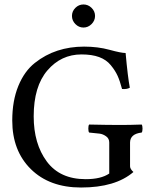

<svg xmlns="http://www.w3.org/2000/svg" viewBox="-20 -835 680 865"><path d="M319.6 -726.6Q304.2 -742.2 304.2 -763.2Q304.2 -784.2 319.6 -799.6Q335 -814.9 356 -814.9Q377 -814.9 392.6 -799.6Q408.2 -784.2 408.2 -763.2Q408.2 -742.2 392.6 -726.6Q377 -710.9 356 -710.9Q335 -710.9 319.6 -726.6ZM358.9 -625Q420.9 -625 473.4 -610.6Q525.9 -596.2 545.9 -596.2Q555.7 -487.3 564.9 -439.9Q551.8 -432.1 529.8 -434.1Q520 -471.2 509.5 -494.1Q499 -517.1 479 -541.5Q459 -565.9 426.5 -577.9Q394 -589.8 347.2 -589.8Q255.4 -589.8 193.6 -517.8Q131.8 -445.8 131.8 -311Q131.8 -187 190.9 -107.4Q250 -27.8 366.2 -27.8Q435.1 -27.8 472.2 -53.2V-192.9Q472.2 -210.9 458 -220.9Q443.8 -231 429 -232.9Q414.1 -234.9 381.8 -237.8Q377.9 -241.7 377.9 -255.9Q377.9 -270 381.8 -273.9Q465.8 -272 523.9 -272Q564 -272 618.2 -273.9Q622.1 -269 622.1 -255.6Q622.1 -242.2 618.2 -237.8Q566.4 -231.9 565.9 -192.9V-85.9Q565.9 -73.7 581.1 -60.1Q500 9.8 345.2 9.8Q203.1 9.8 119.1 -73Q35.2 -155.8 35.2 -292Q35.2 -380.9 62.5 -447.5Q89.8 -514.2 137 -551.5Q184.1 -588.9 239.5 -606.9Q294.9 -625 358.9 -625Z"/></svg>

Font: Linux Libertine Mono
Style: Mono
Weight: 400
Designer: Philipp H. Poll
Foundry: Philipp H. Poll
Version: Version 5.1.7 ; ttfautohint (v0.9)